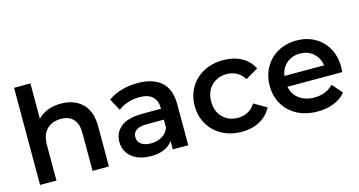

<svg xmlns="http://www.w3.org/2000/svg" viewBox="-79 -1076 2650 1417"><g transform="rotate(-15 1246.0 -367.5)"><path d="M608 -306V0H483V-290Q483 -360 450 -395.5Q417 -431 356 -431Q287 -431 247 -389.5Q207 -348 207 -270V0H82V-742H207V-472Q238 -505 283.5 -522.5Q329 -540 385 -540Q486 -540 547 -481Q608 -422 608 -306Z M1214 -313V0H1096V-65Q1073 -30 1030.5 -11.5Q988 7 928 7Q868 7 823 -13.5Q778 -34 753.5 -70.5Q729 -107 729 -153Q729 -225 782.5 -268.5Q836 -312 951 -312H1089V-320Q1089 -376 1055.5 -406Q1022 -436 956 -436Q911 -436 867.5 -422Q824 -408 794 -383L745 -474Q787 -506 846 -523Q905 -540 971 -540Q1089 -540 1151.5 -483.5Q1214 -427 1214 -313ZM1089 -167V-229H960Q852 -229 852 -158Q852 -124 879 -104Q906 -84 954 -84Q1001 -84 1037.5 -105.5Q1074 -127 1089 -167Z M1335 -267Q1335 -346 1372 -408Q1409 -470 1474.5 -505Q1540 -540 1624 -540Q1703 -540 1762.5 -508Q1822 -476 1852 -416L1756 -360Q1733 -397 1698.5 -415.5Q1664 -434 1623 -434Q1553 -434 1507 -388.5Q1461 -343 1461 -267Q1461 -191 1506.5 -145.5Q1552 -100 1623 -100Q1664 -100 1698.5 -118.5Q1733 -137 1756 -174L1852 -118Q1821 -58 1761.5 -25.5Q1702 7 1624 7Q1541 7 1475 -28Q1409 -63 1372 -125.5Q1335 -188 1335 -267Z M2452 -227H2033Q2044 -168 2090.5 -133.5Q2137 -99 2206 -99Q2294 -99 2351 -157L2418 -80Q2382 -37 2327 -15Q2272 7 2203 7Q2115 7 2048 -28Q1981 -63 1944.5 -125.5Q1908 -188 1908 -267Q1908 -345 1943.5 -407.5Q1979 -470 2042 -505Q2105 -540 2184 -540Q2262 -540 2323.5 -505.5Q2385 -471 2419.5 -408.5Q2454 -346 2454 -264Q2454 -251 2452 -227ZM2032 -310H2335Q2327 -368 2286 -404Q2245 -440 2184 -440Q2124 -440 2082.5 -404.5Q2041 -369 2032 -310Z"/></g></svg>

Font: APTA Sans SemiBold
Style: Bold
Weight: 600
Version: Version 7.200